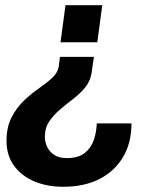

<svg xmlns="http://www.w3.org/2000/svg" viewBox="-20 -531 582 736"><path d="M340 -313 331 -251Q326 -220 307 -196.5Q288 -173 262 -153Q236 -133 211 -112Q186 -91 169 -66Q152 -41 152 -6Q152 13 160.5 31.5Q169 50 187.5 62.5Q206 75 236 75Q281 75 305.5 55Q330 35 340 4.5Q350 -26 351 -58H484Q484 16 452 70.5Q420 125 361.5 155Q303 185 222 185Q161 185 112 164.5Q63 144 34 104.5Q5 65 5 9Q5 -44 24.5 -81.5Q44 -119 72.5 -146Q101 -173 130 -193Q159 -213 180 -232.5Q201 -252 205 -275L210 -313ZM372 -511 353 -369H212L231 -511Z"/></svg>

Font: Chivo Medium SemiBold
Style: Italic
Weight: 600
Italic angle: -8.05°
Version: Version 2.002